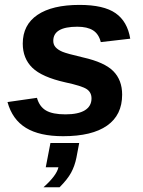

<svg xmlns="http://www.w3.org/2000/svg" viewBox="-20 -557 596 799"><path d="M488.3 -163.1Q488.3 -78.1 425.5 -34.2Q362.8 9.8 242.7 9.8Q144.5 9.8 87.9 -24.9Q31.2 -59.6 11.2 -132.3L133.8 -149.9Q144 -113.3 171.4 -97.2Q198.7 -81.1 252.4 -81.1Q305.7 -81.1 333.3 -98.1Q360.8 -115.2 360.8 -147.5Q360.8 -172.9 340.6 -186.3Q320.3 -199.7 251.5 -214.4Q154.3 -236.3 114.5 -275.1Q74.7 -314 74.7 -375.5Q74.7 -453.6 136 -495.1Q197.3 -536.6 311 -536.6Q411.6 -536.6 460.9 -502.2Q510.3 -467.8 522 -396L399.4 -381.8Q391.1 -415.5 367.2 -430.7Q343.3 -445.8 301.8 -445.8Q201.7 -445.8 201.7 -387.2Q201.7 -371.1 211.4 -360.4Q221.2 -349.6 239.3 -341.8Q257.3 -334 326.2 -317.9Q415 -297.9 451.7 -260.7Q488.3 -223.6 488.3 -163.1ZM228 222.2H161.1Q215.8 173.3 223.1 139.2H170.4L189.9 38.1H309.6L297.9 99.6Q291 133.8 275.9 161.6Q260.7 189.5 228 222.2Z"/></svg>

Font: Liberation Sans
Style: Bold Italic
Weight: 700
Italic angle: -12°
Designer: Steve Matteson
Foundry: Ascender Corporation
Version: Version 2.1.5